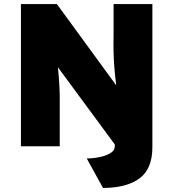

<svg xmlns="http://www.w3.org/2000/svg" viewBox="-20 -720 853 945"><path d="M487 205 407 60Q437 60 469 53.5Q501 47 523 34Q545 21 545 0V-9L265 -389Q269 -351 271.5 -310.5Q274 -270 274 -243V0H83V-700H260L552 -300Q546 -349 543 -386Q540 -423 539 -461.5Q538 -500 539 -553V-700H730V4Q730 112 666 158.5Q602 205 487 205Z"/></svg>

Font: Lexend Deca ExtraBold
Style: Regular
Weight: 800
Designer: Bonnie Shaver-Troup, Thomas Jockin
Foundry: Lexend
Version: Version 1.008; ttfautohint (v1.8.4.7-5d5b)